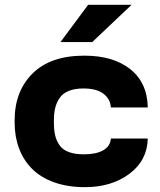

<svg xmlns="http://www.w3.org/2000/svg" viewBox="-20 -770 667 800"><path d="M329.6 -127Q380.9 -127 410.4 -144Q439.9 -161.1 441.9 -192.9H595.7Q593.8 -101.6 519.3 -45.9Q444.8 9.8 334 9.8Q261.7 9.8 205.3 -10.5Q148.9 -30.8 113.3 -66.9Q77.6 -103 59.3 -151.9Q41 -200.7 41 -259.3V-268.6Q41 -389.6 115.7 -463.9Q190.4 -538.1 331.5 -538.1Q452.1 -538.1 522.9 -481.7Q593.8 -425.3 595.7 -322.3H441.9Q439.9 -357.4 411.1 -379.4Q382.3 -401.4 327.6 -401.4Q291.5 -401.4 266.4 -391.1Q241.2 -380.9 228.3 -361.6Q215.3 -342.3 210 -320.1Q204.6 -297.9 204.6 -268.6V-259.3Q204.6 -228.5 209.7 -206.3Q214.8 -184.1 228 -165Q241.2 -146 266.6 -136.5Q292 -127 329.6 -127ZM231.9 -594.7 347.2 -750H528.3L364.3 -594.7Z"/></svg>

Font: Bert Sans Black
Style: Regular
Weight: 900
Designer: Christian Robertson, Adam Twardoch, & Cristiano Sobral
Foundry: Google
Version: Version 12.135;January 10, 2020;FontCreator 12.0.0.2547 64-b